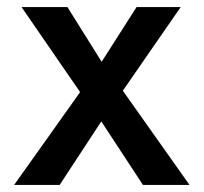

<svg xmlns="http://www.w3.org/2000/svg" viewBox="-20 -524 577 544"><path d="M20 0 207 -263 41 -504H171L268 -349L367 -504H492L328 -267L517 0H385L267 -180L149 0Z"/></svg>

Font: Zen Kaku Gothic Antique
Style: Bold
Weight: 700
Designer: Yoshimichi Ohira
Foundry: Positype
Version: Version 1.001